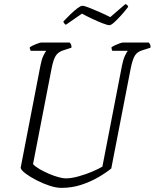

<svg xmlns="http://www.w3.org/2000/svg" viewBox="-20 -910 749 930"><path d="M277 0Q252 0 220 -10.5Q188 -21 157 -37Q126 -53 104.5 -69Q83 -85 80 -97L176 -593Q182 -624 190.5 -641Q199 -658 204 -664H129Q128 -666 126 -670Q124 -674 124 -681Q132 -687 152.5 -695.5Q173 -704 181 -704H318Q320 -701 323.5 -695.5Q327 -690 326 -679L286 -666Q261 -658 249.5 -639Q238 -620 230 -579L140 -115Q151 -103 171.5 -91Q192 -79 216.5 -68.5Q241 -58 263 -52Q285 -46 298 -46Q326 -46 361.5 -56Q397 -66 428.5 -79.5Q460 -93 476 -103L571 -593Q577 -623 585.5 -640.5Q594 -658 599 -664H524Q520 -670 520 -681Q525 -685 536.5 -690.5Q548 -696 559.5 -700Q571 -704 576 -704H701Q703 -701 706.5 -695.5Q710 -690 709 -679L668 -666Q645 -659 633.5 -641Q622 -623 613 -578L519 -94Q492 -72 454.5 -50.5Q417 -29 372.5 -14.5Q328 0 277 0ZM510 -788Q501 -788 477.5 -797Q454 -806 426.5 -819Q399 -832 377 -844L299 -790Q289 -796 287 -806Q303 -823 321 -840.5Q339 -858 355 -870Q371 -882 379 -882Q388 -882 411 -873Q434 -864 462.5 -851.5Q491 -839 514 -827L587 -890Q593 -889 596.5 -885Q600 -881 601 -877Q586 -857 567.5 -836.5Q549 -816 533.5 -802Q518 -788 510 -788Z"/></svg>

Font: Texturina 72pt 72pt Thin
Style: Italic
Weight: 100
Italic angle: -11°
Designer: Guillermo Torres Carreño
Foundry: Omnibus-Type
Version: Version 1.002; ttfautohint (v1.8.3)